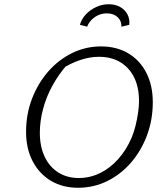

<svg xmlns="http://www.w3.org/2000/svg" viewBox="-20 -878 786 906"><path d="M348 8Q275 8 220 -25Q165 -58 134 -117.5Q103 -177 103 -256Q103 -339 131 -412Q159 -485 207.5 -540.5Q256 -596 320 -627.5Q384 -659 457 -659Q530 -659 585 -626.5Q640 -594 670.5 -534.5Q701 -475 701 -396Q701 -312 673.5 -239Q646 -166 598 -110.5Q550 -55 486 -23.5Q422 8 348 8ZM352 -38Q404 -38 451.5 -61Q499 -84 537.5 -127Q576 -170 601 -228Q612 -254 619.5 -284.5Q627 -315 631.5 -345.5Q636 -376 636 -401Q636 -498 585 -554Q534 -610 447 -610Q404 -610 359 -595Q314 -580 272 -553L296 -572Q256 -526 227 -473Q198 -420 183 -363Q168 -306 168 -252Q168 -187 190.5 -139Q213 -91 254.5 -64.5Q296 -38 352 -38ZM493 -858Q524 -858 547 -845Q570 -832 581.5 -810Q593 -788 590 -761L553 -752Q554 -779 535 -797Q516 -815 484 -815Q453 -815 427.5 -797.5Q402 -780 391 -752L357 -761Q365 -789 385.5 -810.5Q406 -832 434 -845Q462 -858 493 -858Z"/></svg>

Font: Piazzolla Thin ExtraLight
Style: Italic
Weight: 250
Italic angle: -11.3°
Version: Version 2.005